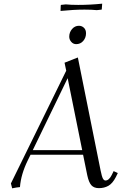

<svg xmlns="http://www.w3.org/2000/svg" viewBox="-20 -1028 690 1056"><path d="M40 -19 344.2 -639.2 335 -683.1 408.2 -711.9 533.2 -90.8Q540 -57.1 545.9 -46.1Q551.8 -35.2 560.1 -35.2Q579.1 -35.2 594.2 -64.9L605 -86.9L627.9 -76.2L617.2 -54.2Q599.1 -19 576.2 -6.1Q553.2 6.8 523.9 6.8Q497.1 6.8 482.7 -9Q468.3 -24.9 460 -64L437 -176.8H147.9L132.8 -146Q95.2 -69.3 89.8 1Q71.8 2.4 46.9 7.8ZM160.2 -202.1H432.1L352.1 -598.1ZM313 -967.8 314 -996.1 314.9 -1001 341.8 -1003.9Q368.7 -1001 410.2 -1001Q475.6 -1001 542 -1007.8L540 -980L539.1 -975.1L512.2 -972.2Q485.4 -975.1 444.8 -975.1Q384.3 -975.1 313 -967.8ZM360.8 -826.2Q360.8 -850.1 376.2 -868.2Q391.6 -886.2 414.1 -886.2Q430.2 -886.2 441.7 -875.2Q453.1 -864.3 453.1 -845.2Q453.1 -820.3 437.7 -802.7Q422.4 -785.2 398.9 -785.2Q382.8 -785.2 371.8 -797.9Q360.8 -810.5 360.8 -826.2Z"/></svg>

Font: Dihjauti
Style: Italic
Weight: 400
Italic angle: -9°
Designer: T. Christopher White
Version: Version 3.0.0